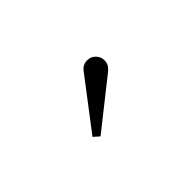

<svg xmlns="http://www.w3.org/2000/svg" viewBox="-16 -923 573 573"><g transform="rotate(-45 271.0 -636.5)"><path d="M195 -542 177 -558 296 -714Q308 -731 327 -731Q343 -731 353.5 -720Q364 -709 364 -695Q364 -682 358 -674Q352 -666 344 -660Z"/></g></svg>

Font: Ibarra Real Nova Medium
Style: Regular
Weight: 500
Designer: Jose Maria Ribagorda & Octavio Pardo
Foundry: Jose Maria Ribagorda
Version: Version 2.000